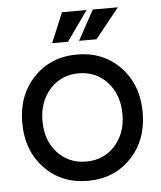

<svg xmlns="http://www.w3.org/2000/svg" viewBox="-51 -737 667 794"><g transform="rotate(-5 282.0 -340.0)"><path d="M461.9 -61.5Q391.6 12.2 282.2 12.2Q172.9 12.2 102.5 -61.5Q32.2 -135.3 32.2 -250Q32.2 -364.7 102.5 -438.5Q172.9 -512.2 282.2 -512.2Q391.6 -512.2 461.9 -438.5Q532.2 -364.7 532.2 -250Q532.2 -135.3 461.9 -61.5ZM448.2 -250Q448.2 -330.6 401.6 -382.3Q355 -434.1 282.2 -434.1Q209.5 -434.1 162.8 -382.3Q116.2 -330.6 116.2 -250Q116.2 -170.4 162.8 -119.1Q209.5 -67.9 282.2 -67.9Q355 -67.9 401.6 -119.1Q448.2 -170.4 448.2 -250ZM295.9 -567.9 363.8 -691.9H467.8L368.2 -567.9ZM184.1 -567.9 235.8 -691.9H337.9L250 -567.9Z"/></g></svg>

Font: Apfel Grotezk
Style: Regular
Weight: 400
Designer: Luigi Gorlero
Foundry: © 2023, Luigi Gorlero & Collletttivo
Version: Version 2.000;Glyphs 3.2 (3217)